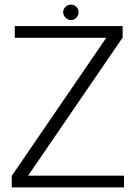

<svg xmlns="http://www.w3.org/2000/svg" viewBox="-20 -813 590 833"><path d="M518 0V-51H102L512 -650V-700H44V-649H441L31 -50V0ZM288 -726C306 -726 321 -742 321 -760C321 -778 306 -793 288 -793C270 -793 254 -778 254 -760C254 -742 270 -726 288 -726Z"/></svg>

Font: Advent Pro
Style: Regular
Weight: 400
Designer: Andreas Kalpakidis
Foundry: Andreas Kalpakidis
Version: Version 2.002 2008